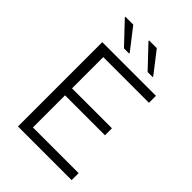

<svg xmlns="http://www.w3.org/2000/svg" viewBox="-254 -997 1108 1108"><g transform="rotate(45 300.5 -443.0)"><path d="M97 0ZM106 0V-688H544V-631H171V-376H497V-319H171V-57H544V0ZM97 -751ZM454 -751V-756L353 -886H290V-881L413 -751ZM262 -751V-756L161 -886H97V-881L220 -751Z"/></g></svg>

Font: Azeri Sans Light
Style: Regular
Weight: 300
Designer: Hector Gatti & Omnibus-Type (original fonts) / Cristiano Sobral (main changes and remastering)
Version: Version 1.000; ttfautohint (v1.6)